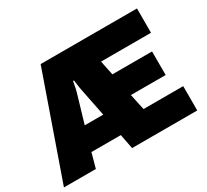

<svg xmlns="http://www.w3.org/2000/svg" viewBox="-139 -902 1204 1115"><g transform="rotate(-30 463.0 -344.0)"><path d="M-2 0 239 -688H885V-525H550L570 -428H836V-270H603L626 -163H892V0H455L436 -98H239L212 0ZM283 -252H407L369 -442Q368 -448 366.5 -456Q365 -464 364 -473Q363 -482 361.5 -491.5Q360 -501 359 -509H353Q352 -502 350 -493Q348 -484 346.5 -475Q345 -466 343 -458Q341 -450 339 -442Z"/></g></svg>

Font: Archivo SemiCondensed Black
Style: Regular
Weight: 900
Width: 4
Designer: Hector Gatti
Foundry: Omnibus-Type
Version: Version 2.001